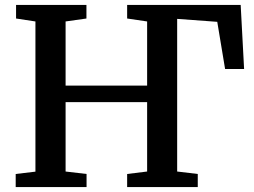

<svg xmlns="http://www.w3.org/2000/svg" viewBox="-20 -763 1037 783"><path d="M44 0V-53.5L124.5 -63V-675.5L45.5 -687.5V-743H332.5V-687.5L247.5 -675.5V-414H580V-675.5L498.5 -687.5V-743H961.5L975.5 -481.5H898L866 -674L702.5 -686V-63.5L786.5 -53.5V0H498.5V-53.5L580 -63.5V-346.5H247.5V-63.5L333 -53.5V0Z"/></svg>

Font: Merriweather SemiBold
Style: Regular
Weight: 600
Version: Version 2.100